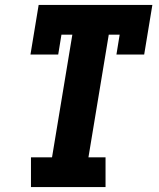

<svg xmlns="http://www.w3.org/2000/svg" viewBox="-20 -755 640 775"><path d="M105 0V-120H190L272 -615H228L215 -535H103L136 -735H595L562 -535H450L463 -615H419L337 -120H406V0Z"/></svg>

Font: Iosevka Slab Heavy Extended
Style: Italic
Weight: 900
Width: 7
Italic angle: -9°
Monospace: yes
Designer: Belleve Invis
Foundry: Belleve Invis
Version: Version 11.1.0; ttfautohint (v1.8.3)